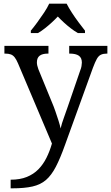

<svg xmlns="http://www.w3.org/2000/svg" viewBox="-20 -786 605 1046"><path d="M38 193Q89 193 126 178Q163 163 189 136.5Q215 110 233 74Q251 38 263 -4L78 -441Q69 -462 60 -473.5Q51 -485 39 -489.5Q27 -494 7 -494H4V-536H244V-494H241Q211 -494 196 -482.5Q181 -471 181 -446Q181 -438 183 -429Q185 -420 189 -409L262 -231Q272 -208 281.5 -180.5Q291 -153 299 -128Q307 -103 310 -86Q317 -115 328.5 -146Q340 -177 350 -207L417 -402Q422 -414 424 -425.5Q426 -437 426 -445Q426 -471 409.5 -482.5Q393 -494 360 -494H357V-536H565V-494H562Q543 -494 530 -488Q517 -482 507.5 -465Q498 -448 486 -416L334 4Q308 77 284 123Q260 169 230.5 194.5Q201 220 157 230Q113 240 47 240H38ZM148 -619Q164 -638 183 -664Q202 -690 220 -717Q238 -744 248 -766H343Q354 -744 371.5 -717Q389 -690 408.5 -664Q428 -638 443 -619V-606H404Q385 -617 365.5 -632Q346 -647 328 -663.5Q310 -680 295 -696Q280 -680 262 -663.5Q244 -647 225 -632Q206 -617 187 -606H148Z"/></svg>

Font: Noto Serif Gurmukhi
Style: Regular
Weight: 400
Designer: Vaibhav Singh and the Monotype Design Team
Foundry: Monotype Imaging Inc.
Version: Version 2.003